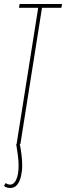

<svg xmlns="http://www.w3.org/2000/svg" viewBox="-26 -720 330 960"><path d="M-6 210 2 195Q7 199 13 201Q19 203 25 203Q44 203 55.5 177.5Q67 152 67 108Q67 85 63.5 57.5Q60 30 55 0H73Q78 25 81.5 53.5Q85 82 85 109Q85 135 79 161Q73 187 60 203.5Q47 220 25 220Q18 220 10 218Q2 216 -6 210ZM281 -681H184L76 0H57L165 -681H69L72 -700H284Z"/></svg>

Font: Georama
Style: Italic
Weight: 400
Width: 2
Italic angle: -9°
Designer: Jean-Baptiste Levee
Foundry: Production Type
Version: Version 1.000